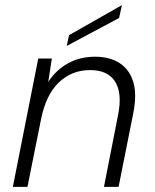

<svg xmlns="http://www.w3.org/2000/svg" viewBox="-20 -728 603 748"><path d="M129 -500H182L168 -409Q198 -455 244.5 -481Q291 -507 351 -507Q407 -507 445.5 -482.5Q484 -458 499 -409.5Q514 -361 499 -286L442 0H385L440 -280Q457 -365 428.5 -410Q400 -455 331 -455Q260 -455 209.5 -407Q159 -359 140 -264L87 0H30ZM455 -708 444 -658 240 -549 249 -591Z"/></svg>

Font: Albert Sans Light
Style: Italic
Weight: 300
Italic angle: -11.25°
Designer: Andreas Rasmussen
Foundry: a.Foundry
Version: Version 1.025